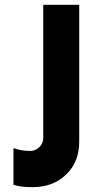

<svg xmlns="http://www.w3.org/2000/svg" viewBox="-20 -770 413 800"><path d="M116.2 9.8Q64.5 9.8 36.1 0V-152.8Q68.8 -141.1 106 -141.1Q127.9 -141.1 144 -157Q160.2 -172.9 160.2 -194.8V-750H310.1V-180.2Q310.1 -95.2 255.6 -42.7Q201.2 9.8 116.2 9.8Z"/></svg>

Font: Oakes Grotesk Bold
Style: Regular
Weight: 700
Designer: Samuel Oakes
Foundry: Samuel Oakes
Version: Version 1.000;PS 001.000;hotconv 1.0.88;makeotf.lib2.5.64775